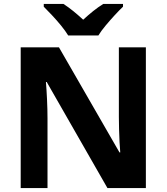

<svg xmlns="http://www.w3.org/2000/svg" viewBox="-20 -954 845 974"><path d="M720 0H525L217 -538H213Q216 -503 218.5 -450.5Q221 -398 221 -352V0H85V-714H279L586 -181H590Q588 -201 586.5 -232.5Q585 -264 584 -298Q583 -332 583 -360V-714H720ZM604 -934V-920Q586 -903 562 -877Q538 -851 515.5 -824Q493 -797 479 -774H326Q312 -797 290 -824Q268 -851 244 -876.5Q220 -902 202 -920V-934H302Q328 -917 352 -897.5Q376 -878 402 -854Q428 -878 453 -898Q478 -918 504 -934Z"/></svg>

Font: Noto Sans Cherokee
Style: Bold
Weight: 700
Designer: Monotype Design Team
Foundry: Monotype Imaging Inc.
Version: Version 2.001; ttfautohint (v1.8.4.7-5d5b)